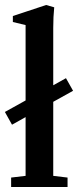

<svg xmlns="http://www.w3.org/2000/svg" viewBox="-21 -746 313 766"><path d="M23.4 0V-37.6L81.1 -44.4V-278.8L26.9 -248.5L-1.5 -299.3L81.1 -345.2V-646L30.3 -658.2V-682.1L163.1 -726.1L195.3 -716.8Q191.4 -679.2 191.4 -634.8V-405.8L242.2 -434.1L270.5 -383.8L191.4 -339.8V-44.4L248.5 -37.6V0Z"/></svg>

Font: Elstob 8pt SemiBold
Style: Regular
Weight: 600
Designer: Peter S. Baker
Version: Version 1.015